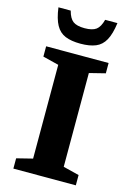

<svg xmlns="http://www.w3.org/2000/svg" viewBox="-138 -1004 739 1072"><g transform="rotate(15 232.0 -467.5)"><path d="M412.5 -59.5V0H51.5V-59.5L143.5 -82.5V-624.5L51.5 -647.5V-707H412.5V-647.5L320.5 -624.5V-82.5ZM232 -860Q277 -860 298.8 -876.2Q320.5 -892.5 331.5 -935H402.5Q394 -870.5 374.2 -834.8Q354.5 -799 319.8 -784.8Q285 -770.5 232 -770.5Q179 -770.5 144.2 -784.8Q109.5 -799 89.8 -834.8Q70 -870.5 61.5 -935H132.5Q143.5 -892.5 165.2 -876.2Q187 -860 232 -860Z"/></g></svg>

Font: Newsreader 6pt SemiBold
Style: Regular
Weight: 600
Designer: Hugues Gentile
Foundry: Production Type
Version: Version 1.003; ttfautohint (v1.8.3)